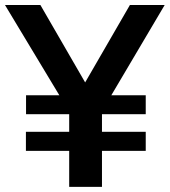

<svg xmlns="http://www.w3.org/2000/svg" viewBox="-41 -732 665 752"><path d="M230 0V-141.1H60.5V-215.8H230V-284.7H61V-358.9H191.4L-21.5 -712.4H117.2L292.5 -409.2L467.8 -712.4H604L395 -358.9H529.8V-284.7H358.4V-215.8H529.8V-141.1H358.4V0Z"/></svg>

Font: Oxygen
Style: Bold
Weight: 700
Designer: vernon adams
Foundry: Vernon Adams
Version: Version 0.2.3 webfont; ttfautohint (v0.93.3-1d66) -l 8 -r 50